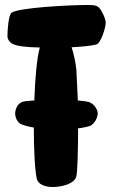

<svg xmlns="http://www.w3.org/2000/svg" viewBox="-20 -741 455 772"><path d="M405 -650C405 -662 397 -682 386 -700C375 -717 367 -721 333 -721C259 -721 48 -710 26 -689C14 -679 10 -621 10 -595C10 -583 19 -570 32 -564C49 -555 90 -551 140 -550C128 -506 121 -424 118 -337C95 -336 77 -334 69 -331C49 -324 41 -299 41 -285C41 -269 49 -247 69 -240C82 -235 98 -231 116 -228C116 -139 120 -58 128 -22C133 0 161 11 192 11C224 11 279 0 287 -32C291 -46 294 -128 294 -225C314 -227 330 -231 340 -234C360 -241 373 -269 373 -285C373 -299 360 -323 337 -331C330 -333 314 -335 293 -337L287 -461C285 -483 277 -524 268 -551C309 -553 348 -557 367 -562C386 -567 405 -630 405 -650Z"/></svg>

Font: Manosque
Style: Regular
Weight: 400
Designer: Ariel Martín Pérez
Foundry: Ariel Martín Pérez
Version: Version 1.005;hotconv 1.0.109;makeotfexe 2.5.65596